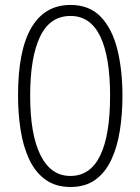

<svg xmlns="http://www.w3.org/2000/svg" viewBox="-20 -744 565 774"><path d="M473.6 -357.9Q473.6 -283.7 463.1 -217.3Q452.6 -150.9 428.7 -99.9Q404.8 -48.8 364.5 -19.5Q324.2 9.8 264.2 9.8Q203.6 9.8 162.6 -20.3Q121.6 -50.3 97.4 -102.3Q73.2 -154.3 63 -220.5Q52.7 -286.6 52.7 -358.4Q52.7 -541.5 106.7 -632.8Q160.6 -724.1 264.2 -724.1Q340.3 -724.1 386.2 -676.3Q432.1 -628.4 452.9 -545.4Q473.6 -462.4 473.6 -357.9ZM101.6 -357.9Q101.6 -202.1 143.3 -118.4Q185.1 -34.7 263.7 -34.7Q343.8 -34.7 383.8 -116.7Q423.8 -198.7 423.8 -357.9Q423.8 -515.1 384 -597.4Q344.2 -679.7 264.2 -679.7Q181.6 -679.7 141.6 -596.4Q101.6 -513.2 101.6 -357.9Z"/></svg>

Font: Open Sans Condensed Light
Style: Regular
Weight: 300
Width: 3
Designer: Monotype Design Team
Foundry: Monotype Imaging Inc.
Version: Version 3.003; ttfautohint (v1.8.4)